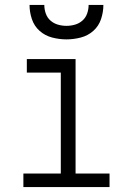

<svg xmlns="http://www.w3.org/2000/svg" viewBox="-20 -760 540 780"><path d="M75 0V-55H227V-465H89V-520H287V-55H425V0ZM250 -600Q221 -600 192 -607.5Q163 -615 141 -634.5Q119 -654 109.5 -682.5Q100 -711 100 -740H160Q160 -722 166 -705Q172 -688 185 -676.5Q198 -665 215 -660Q232 -655 250 -655Q268 -655 285 -660Q302 -665 315 -676.5Q328 -688 334 -705Q340 -722 340 -740H400Q400 -711 390.5 -682.5Q381 -654 359 -634.5Q337 -615 308 -607.5Q279 -600 250 -600Z"/></svg>

Font: Iosevka SS04 Light
Style: Regular
Weight: 300
Monospace: yes
Designer: Belleve Invis
Foundry: Belleve Invis
Version: Version 19.0.0; ttfautohint (v1.8.4)